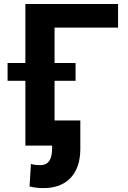

<svg xmlns="http://www.w3.org/2000/svg" viewBox="-20 -731 641 964"><path d="M18.1 0ZM572.8 -592.3H253.9V0H107.4V-710.9H572.8ZM359.4 -325.2H18.1V-414.6H359.4ZM383.3 -126V19.5Q382.3 112.3 333.7 162.8Q285.2 213.4 197.8 213.4Q160.2 213.4 128.4 205.1L135.3 92.3Q156.2 98.1 183.1 98.1Q241.7 98.1 241.7 14.2V-126Z"/></svg>

Font: Roboto
Style: Bold
Weight: 700
Designer: Google
Version: Version 2.134; 2016; ttfautohint (v1.6)